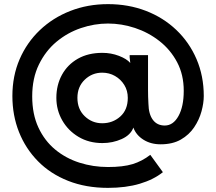

<svg xmlns="http://www.w3.org/2000/svg" viewBox="-20 -779 1047 930"><path d="M40 -314Q40 -411 75 -492Q110 -573 173 -633Q236 -693 320.5 -726Q405 -759 503 -759Q602 -759 686.5 -726.5Q771 -694 834 -634Q897 -574 932 -492.5Q967 -411 967 -314Q967 -280 956 -239.5Q945 -199 920.5 -162.5Q896 -126 856 -103Q816 -80 758 -80Q710 -80 674.5 -102.5Q639 -125 626 -161Q613 -125 569.5 -105.5Q526 -86 476 -86Q411 -86 360.5 -116Q310 -146 281.5 -196Q253 -246 253 -305Q253 -367 280 -416.5Q307 -466 357 -494.5Q407 -523 476 -523Q518 -523 556 -508.5Q594 -494 611 -474L608 -502V-512H697V-409Q697 -373 697 -342Q697 -311 699 -276Q700 -226 720.5 -198.5Q741 -171 778 -171Q819 -171 844.5 -217Q870 -263 870 -339Q870 -417 838 -477.5Q806 -538 752.5 -580Q699 -622 634 -643.5Q569 -665 503 -665Q437 -665 372 -643Q307 -621 254 -577Q201 -533 168.5 -466.5Q136 -400 136 -312Q136 -226 166 -161.5Q196 -97 247.5 -54.5Q299 -12 365 9Q431 30 503 30Q576 30 622 16Q668 2 708 -29L769 55Q724 91 657 111Q590 131 503 131Q396 131 310 97Q224 63 164 2Q104 -59 72 -139.5Q40 -220 40 -314ZM475 -182Q526 -182 562.5 -214.5Q599 -247 599 -305Q599 -340 582 -367.5Q565 -395 537 -411Q509 -427 475 -427Q426 -427 390.5 -393Q355 -359 355 -305Q355 -250 390.5 -216Q426 -182 475 -182Z"/></svg>

Font: Kreadon
Style: Bold
Weight: 700
Designer: Reiya WATANABE
Foundry: StudioGnu
Version: Version 1.003; ttfautohint (v1.8.4.7-5d5b);gftools[0.9.32]